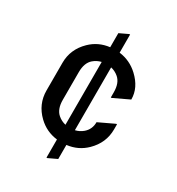

<svg xmlns="http://www.w3.org/2000/svg" viewBox="-183 -768 918 998"><g transform="rotate(30 276.0 -268.5)"><path d="M478.5 -216.3V-185.5Q478.5 -104.5 418 -45.4Q371.1 0.5 304.2 8.3V92.8L252.4 117.2H247.6V8.3Q181.6 0.5 133.8 -45.4Q73.2 -103.5 73.2 -185.5V-351.6Q73.2 -432.6 133.8 -491.7Q180.7 -537.6 247.6 -545.4V-629.9L299.3 -654.3H304.2V-545.4Q369.6 -537.1 418 -491.7Q478.5 -435.1 478.5 -365.7V-364.7L385.7 -320.8H380.9V-351.6Q380.9 -407.7 350.6 -433.6Q330.1 -451.2 304.2 -457V-80.1Q330.1 -85.9 350.6 -103.5Q380.9 -129.9 380.9 -172.4L473.6 -216.3ZM247.6 -80.1V-457Q221.7 -451.2 201.2 -433.6Q170.9 -407.7 170.9 -351.6V-185.5Q170.9 -129.4 201.2 -103.5Q221.7 -85.9 247.6 -80.1Z"/></g></svg>

Font: Nova Round
Style: Book
Weight: 400
Version: Version 2.000